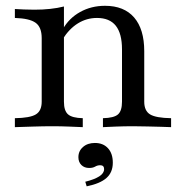

<svg xmlns="http://www.w3.org/2000/svg" viewBox="-20 -447 640 675"><path d="M341.9 0V-31.5Q380.6 -32.3 394.8 -44.8Q408.9 -57.3 408.9 -89.5V-273.4Q408.9 -329 387.1 -356.5Q365.3 -383.9 321 -383.9Q284.7 -383.9 254 -364.9Q223.4 -346 200 -308.9L200.8 -344.4Q222.6 -383.1 261.7 -404.8Q300.8 -426.6 349.2 -426.6Q416.1 -426.6 451.6 -385.5Q487.1 -344.4 487.1 -266.9V-89.5Q487.1 -57.3 507.7 -44.8Q528.2 -32.3 581.5 -31.5V0Q569.4 -0.8 547.2 -1.2Q525 -1.6 499.2 -2.4Q473.4 -3.2 448.4 -3.2Q416.9 -3.2 387.1 -2Q357.3 -0.8 341.9 0ZM32.3 0V-31.5Q85.5 -32.3 106 -44.8Q126.6 -57.3 126.6 -89.5V-312.9Q126.6 -351.6 105.2 -366.9Q83.9 -382.3 32.3 -383.9V-415.3Q46.8 -414.5 64.1 -413.7Q81.5 -412.9 100.8 -412.9Q129.8 -412.9 156 -415.7Q182.3 -418.5 204.8 -424.2V-89.5Q204.8 -57.3 219.4 -44.8Q233.9 -32.3 271 -31.5V0Q250.8 -0.8 222.6 -2Q194.4 -3.2 164.5 -3.2Q131.5 -3.2 95.6 -2Q59.7 -0.8 32.3 0ZM284.7 208.1 279.8 191.9Q312.1 183.9 329 173Q346 162.1 346 147.6Q346 133.9 332.3 133.9Q322.6 133.9 314.5 138.7Q306.5 143.5 293.5 143.5Q276.6 143.5 266.1 133.1Q255.6 122.6 255.6 105.6Q255.6 83.9 271.8 69.8Q287.9 55.6 313.7 55.6Q342.7 55.6 359.7 74.2Q376.6 92.7 376.6 125Q376.6 158.9 354.4 178.6Q332.3 198.4 284.7 208.1Z"/></svg>

Font: Playfair 12pt
Style: Regular
Weight: 400
Designer: Claus Eggers Sørensen
Foundry: Claus Eggers Sørensen
Version: Version 2.000;gftools[0.9.28]